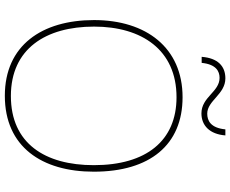

<svg xmlns="http://www.w3.org/2000/svg" viewBox="-99 -843 952 794"><g transform="rotate(90 377.0 -446.0)"><path d="M215 -804H240C246 -864 275 -878 302 -878C360 -878 381 -803 449 -803C499 -803 535 -837 540 -902H515C509 -841 479 -827 450 -827C396 -827 370 -902 304 -902C253 -902 220 -870 215 -804ZM690 -358C690 -590 579 -725 382 -725C177 -725 63 -574 63 -359C63 -143 168 10 376 10C587 10 690 -143 690 -358ZM90 -359C90 -556 186 -700 382 -700C562 -700 663 -575 663 -358C663 -156 573 -15 377 -15C182 -15 90 -159 90 -359Z"/></g></svg>

Font: Noto Sans Ethiopic Thin
Style: Regular
Weight: 100
Designer: Monotype Design Team
Foundry: Monotype Imaging Inc.
Version: Version 2.102